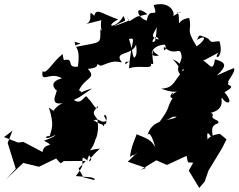

<svg xmlns="http://www.w3.org/2000/svg" viewBox="-39 -844 1182 951"><path d="M657 -2 735 -50 788 -27 885 -72 892 -40 918 -38 896 1 948 87 975 55 994 0 1061 -110 1083 -154 1050 -181C963 -172 983 -105 989 -159C959 -200 932 -188 868 -158C874 -162 908 -168 899 -133C962 -163 900 -155 989 -143C985 -196 987 -196 1016 -153C1016 -186 996 -221 1043 -234C1045 -258 1006 -242 1011 -285C1009 -240 1035 -301 982 -281C1091 -294 1048 -365 1061 -359C1082 -324 1124 -327 1073 -387C1146 -428 1072 -413 1095 -437C1075 -429 1131 -488 1120 -505C1137 -516 1066 -484 1035 -470C1087 -519 1082 -535 1026 -550C1014 -479 1000 -530 954 -553C962 -534 979 -550 1044 -584C1011 -544 1074 -553 1048 -640C1007 -638 1012 -628 992 -653C921 -685 962 -657 922 -636C979 -679 991 -654 935 -614C876 -709 915 -687 898 -755C833 -749 823 -682 876 -680C824 -718 865 -766 834 -786C859 -765 879 -811 802 -751C842 -752 821 -845 722 -819C750 -740 701 -821 688 -742C640 -754 622 -828 691 -774C604 -750 664 -773 641 -762C607 -747 594 -717 592 -771C591 -730 628 -754 524 -713C585 -750 589 -730 572 -765C542 -703 469 -705 546 -748C461 -778 438 -806 428 -766C385 -809 436 -733 379 -723C479 -749 502 -749 466 -760C444 -672 501 -662 458 -699C458 -623 467 -638 338 -612C324 -631 396 -620 330 -637C338 -596 359 -605 347 -514C284 -506 335 -560 276 -546C274 -490 292 -479 271 -576C219 -536 192 -473 172 -492C162 -426 208 -493 268 -456C189 -436 245 -392 238 -399C257 -400 192 -319 271 -333C205 -301 209 -245 237 -251C212 -335 262 -262 203 -312C232 -220 216 -207 207 -169C184 -177 172 -138 245 -181C203 -174 280 -184 179 -147C246 -111 177 -143 172 -91L77 -141L50 -138L-19 -165L23 -197L-1 -136L39 -8L-9 44L76 -37L154 -18L239 -59L261 -35L277 -46L386 -47L350 -9L374 34L429 48C435 30 384 34 337 28C387 -41 362 -19 372 -69C334 -80 378 -64 394 -49C385 -24 404 -92 404 -71C438 -47 352 -13 456 -108C372 -100 417 -78 436 -163C420 -131 458 -170 443 -254C509 -210 489 -294 476 -270C508 -219 469 -216 424 -249C474 -259 481 -215 475 -219C411 -287 418 -283 447 -320C443 -279 412 -350 397 -356C382 -393 371 -316 327 -349C374 -375 319 -338 418 -406C322 -379 388 -378 352 -397C384 -463 441 -454 396 -503C475 -509 418 -540 460 -518C523 -543 527 -541 565 -535C520 -592 615 -566 635 -623C645 -552 627 -561 581 -525C585 -546 572 -532 642 -543C607 -571 629 -562 600 -651C639 -659 610 -644 600 -505C648 -525 720 -496 708 -529C741 -516 690 -559 738 -650C693 -603 729 -691 748 -648C685 -660 745 -697 737 -720C738 -592 689 -606 748 -569C688 -555 709 -622 779 -623C789 -588 768 -588 773 -612C824 -563 851 -613 858 -578C874 -531 808 -509 870 -459C865 -541 832 -540 816 -551C881 -484 824 -497 874 -500C822 -448 826 -407 759 -405C858 -366 868 -420 813 -374C836 -408 784 -359 816 -359C782 -300 809 -318 746 -233C834 -270 837 -264 812 -330C757 -255 793 -267 836 -266C810 -241 707 -264 689 -163C698 -213 722 -146 730 -116C711 -142 713 -151 634 -180C647 -183 612 -136 605 -67C639 -91 675 -97 633 -101C618 -70 612 -63 647 -94L594 -43L684 -12Z"/></svg>

Font: Hussar Lance
Style: Italic
Weight: 700
Foundry: Cannot Into Space Fonts, PlusOne Fonts
Version: Version 2.27